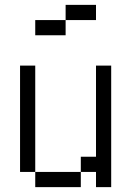

<svg xmlns="http://www.w3.org/2000/svg" viewBox="-20 -770 540 790"><path d="M375 -687.5V-750H250V-687.5H125V-625H250V-687.5ZM125 -62.5V0H312.5V-62.5ZM125 -62.5V-500H62.5V-62.5ZM375 -62.5V0H437.5Q437.5 0 437.5 -500H375Q375 -500 375 -125H312.5V-62.5Z"/></svg>

Font: UnifontExMono
Style: Regular
Weight: 500
Version: Version 15.0.06